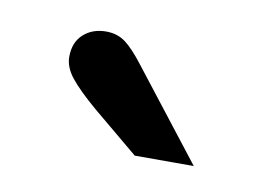

<svg xmlns="http://www.w3.org/2000/svg" viewBox="-33 -749 309 221"><g transform="rotate(10 121.5 -638.5)"><path d="M134 -571 80 -616Q59 -634 49.5 -646Q40 -658 40 -670Q40 -687 50.5 -696.5Q61 -706 77 -706Q90 -706 99.5 -699Q109 -692 122 -675L203 -571Z"/></g></svg>

Font: Atkinson Hyperlegible Next
Style: Regular
Weight: 400
Designer: Elliott Scott, Megan Eiswerth, Linus Boman, Theodore Petrosky, Letters from Sweden
Foundry: Applied Design Works, Letters from Sweden
Version: Version 2.001